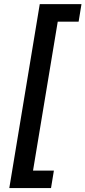

<svg xmlns="http://www.w3.org/2000/svg" viewBox="-20 -790 422 948"><path d="M25.9 138.7 176.3 -769.5H382.3L368.2 -683.1H265.1L143.1 52.2H246.1L231.9 138.7Z"/></svg>

Font: Inter 20pt Medium
Style: Italic
Weight: 500
Italic angle: -9.3988°
Version: Version 4.001;git-66647c0bb